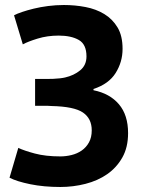

<svg xmlns="http://www.w3.org/2000/svg" viewBox="-20 -732 566 766"><path d="M120 -310V-417H144Q153 -417 166 -417Q179 -417 192.5 -417.5Q206 -418 219 -419.5Q232 -421 240 -423Q275 -431 300 -451.5Q325 -472 325 -507Q325 -555 294.5 -572.5Q264 -590 214 -590Q169 -590 130 -578Q91 -566 71 -555L36 -671Q47 -677 67.5 -684Q88 -691 114.5 -697.5Q141 -704 172 -708Q203 -712 235 -712Q279 -712 321 -704Q363 -696 396 -676Q429 -656 449 -622.5Q469 -589 469 -537Q469 -485 441.5 -441Q414 -397 353 -377V-372Q418 -359 454.5 -316Q491 -273 491 -201Q491 -144 468 -103.5Q445 -63 407.5 -37Q370 -11 321 1.5Q272 14 221 14Q155 14 101 3Q47 -8 18 -23L53 -142Q76 -131 119 -119.5Q162 -108 221 -108Q243 -108 265.5 -113.5Q288 -119 306 -131.5Q324 -144 335 -164Q346 -184 346 -212Q346 -259 311 -283Q276 -307 186 -309Q174 -310 168 -310Q162 -310 147 -310Z"/></svg>

Font: PTSans
Style: Bold
Weight: 700
Designer: A.Korolkova, O.Umpeleva, V.Yefimov
Foundry: ParaType Ltd
Version: Version 2.003W OFL